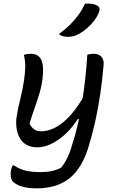

<svg xmlns="http://www.w3.org/2000/svg" viewBox="-20 -833 640 1053"><path d="M111 -532Q119 -535 129 -536.5Q139 -538 150 -538Q177 -538 193 -523.5Q209 -509 214 -479Q219 -449 213 -401Q208 -360 197 -323Q186 -286 172 -246.5Q158 -207 142 -156Q151 -136 166.5 -124.5Q182 -113 205 -113Q235 -113 266 -125.5Q297 -138 329.5 -165Q362 -192 394.5 -235.5Q427 -279 459 -341L432 -180H406Q379 -136 342 -101Q305 -66 264.5 -45.5Q224 -25 184 -25Q149 -25 125 -39Q101 -53 88 -77Q75 -101 71 -129Q67 -157 70 -185Q78 -238 91 -288.5Q104 -339 112 -394Q118 -435 118.5 -466.5Q119 -498 111 -532ZM459 -533Q467 -535 475 -536.5Q483 -538 492 -538Q513 -538 526 -530Q539 -522 544.5 -508Q550 -494 548 -475Q541 -393 529.5 -315Q518 -237 501.5 -163.5Q485 -90 463 -19Q440 53 403 101.5Q366 150 311 175Q256 200 177 200Q144 200 118 194.5Q92 189 75 180Q58 171 50 162Q42 152 39.5 136.5Q37 121 40 102Q42 94 44 87Q46 80 50 74H56Q86 94 119.5 102.5Q153 111 203 111Q236 111 264 105Q292 99 316 86Q329 69 339.5 51Q350 33 359.5 9.5Q369 -14 378 -47Q395 -98 408 -156.5Q421 -215 431 -278.5Q441 -342 448 -406Q455 -470 459 -533ZM446 -813Q469 -814 484.5 -812Q500 -810 512 -803Q524 -797 525.5 -786Q527 -775 521 -762Q511 -738 494 -716.5Q477 -695 456.5 -677.5Q436 -660 415 -648Q397 -638 382.5 -634.5Q368 -631 353 -631Q338 -631 325 -634.5Q312 -638 303 -646Q338 -672 364 -697.5Q390 -723 410.5 -751.5Q431 -780 446 -813Z"/></svg>

Font: Rec Mono Duotone
Style: Italic
Weight: 400
Italic angle: -10°
Monospace: yes
Version: Version 1.085; ttfautohint (v1.8.4.7-5d5b)